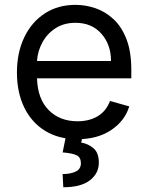

<svg xmlns="http://www.w3.org/2000/svg" viewBox="-20 -573 622 806"><path d="M305.4 11.4Q226.6 11.4 169.6 -23.6Q112.6 -58.6 81.9 -121.6Q51.1 -184.7 51.1 -268.5Q51.1 -352.3 81.9 -416.4Q112.6 -480.5 167.8 -516.5Q223 -552.6 296.9 -552.6Q339.5 -552.6 381 -538.4Q422.6 -524.1 456.7 -492.4Q490.8 -460.6 511 -408.4Q531.2 -356.2 531.2 -279.8V-244.3H135.3Q138.1 -157 184.8 -110.4Q231.5 -63.9 305.4 -63.9Q354.8 -63.9 390.3 -85.2Q425.8 -106.5 441.8 -149.1L522.7 -126.4Q503.6 -64.6 446 -26.6Q388.5 11.4 305.4 11.4ZM135.3 -316.8H446Q446 -386 405.5 -431.6Q365.1 -477.3 296.9 -477.3Q248.9 -477.3 213.8 -454.9Q178.6 -432.5 158.4 -395.8Q138.1 -359 135.3 -316.8ZM257.1 -2.8H326.7L321 25.6Q348.7 29.8 371.8 48.8Q394.9 67.8 394.9 109.4Q394.9 155.2 357.1 184.1Q319.2 213.1 245.7 213.1L242.9 157.7Q275.9 157.7 297.8 147.2Q319.6 136.7 319.6 112.2Q319.6 87.7 301.5 78.8Q283.4 70 242.9 66.8Z"/></svg>

Font: Inter Alia
Style: Regular
Weight: 400
Designer: Rasmus Andersson (Latin, Greek, Cyrillic etc.) and Evan from Shavian.info (Shavian, old style figures)
Foundry: Shavian.info
Version: Version 0.001;git-37ab20767